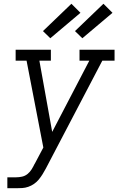

<svg xmlns="http://www.w3.org/2000/svg" viewBox="-20 -794 640 1019"><path d="M19 205V147H66Q81 147 97 143.5Q113 140 126 129.5Q139 119 148 104.5Q157 90 164 75H165V74Q165 74 165 74Q165 74 165 74L210 -11L121 -472H63V-530H250V-472H189L257 -94L454 -472H402V-530H588V-472H523L223 101Q215 116 206 130.5Q197 145 186 158.5Q175 172 160.5 182Q146 192 130 197.5Q114 203 98 204Q82 205 66 205ZM417 -591 378 -629 529 -774 577 -726ZM247 -591 208 -629 359 -774 407 -726Z"/></svg>

Font: Iosevka Slab LtExObl
Style: Regular
Weight: 300
Width: 7
Italic angle: -9°
Monospace: yes
Designer: Belleve Invis
Foundry: Belleve Invis
Version: Version 11.1.0; ttfautohint (v1.8.3)